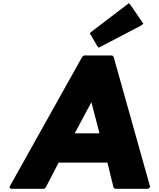

<svg xmlns="http://www.w3.org/2000/svg" viewBox="-20 -1181 1000 1208"><path d="M545 -972 592 -891 601 -881 869 -1021 882 -1032 801 -1150 791 -1161 556 -982ZM686 -832H508L497 -823L39 -4L48 7H257L268 -2L349 -158H656L694 -2L703 7H912L925 -4L695 -823ZM450 -342 555 -538 606 -342Z"/></svg>

Font: Hussar Woodtype
Style: UltraObl
Weight: 900
Foundry: Cannot Into Space Fonts
Version: Version 1.07